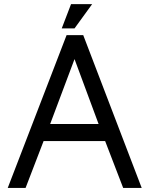

<svg xmlns="http://www.w3.org/2000/svg" viewBox="-20 -926 736 946"><path d="M284.2 -786.1 330.1 -905.8H434.1L347.2 -786.1ZM194.8 -231 106 0H18.1L308.1 -752.9H390.1L678.2 0H586.9L498 -231ZM227.1 -314.9H465.8L347.2 -634.8Z"/></svg>

Font: Standard
Style: Regular
Weight: 400
Designer: Bryce Wilner
Version: Version 2.000;PS 2.0;hotconv 16.6.51;makeotf.lib2.5.65220 DE